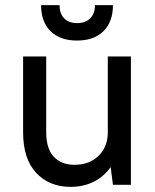

<svg xmlns="http://www.w3.org/2000/svg" viewBox="-20 -720 605 748"><path d="M255 8Q172 8 121 -46.5Q70 -101 70 -205V-500H160V-205Q160 -141 189.5 -109.5Q219 -78 270 -78Q327 -78 362.5 -111.5Q398 -145 400 -199V-500H490V0H420L411 -69Q385 -32 345 -12Q305 8 255 8ZM280 -562Q214 -562 177 -598.5Q140 -635 140 -700H212Q212 -667 230 -648.5Q248 -630 280 -630Q313 -630 331.5 -648.5Q350 -667 350 -700H420Q420 -635 383 -598.5Q346 -562 280 -562Z"/></svg>

Font: Retni Sans Medium
Style: Regular
Weight: 500
Designer: Vitaly Kuzmin
Foundry: ParaType Ltd.
Version: Version 1.00;March 2, 2019;FontCreator 11.5.0.2425 64-bit; t